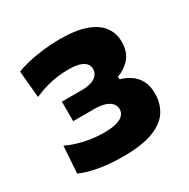

<svg xmlns="http://www.w3.org/2000/svg" viewBox="-125 -627 740 752"><g transform="rotate(-30 244.5 -250.5)"><path d="M224.4 11Q190.1 11 161.2 8.3Q132.2 5.6 108.5 0.8Q84.8 -3.9 66.3 -9.6Q47.8 -15.3 34.5 -21.4L42.7 -143.1Q61 -133.8 86.7 -125.7Q112.5 -117.5 143.3 -112.4Q174.1 -107.3 207.1 -107.3Q243.1 -107.3 264.6 -113.8Q286.2 -120.3 295.7 -131.7Q305.1 -143 305.1 -157Q305.1 -172.6 294.8 -183.8Q284.5 -195.1 266 -201Q247.5 -207 222.1 -207Q192.6 -207 169.3 -207Q145.9 -207 123.7 -207V-295.3Q143.7 -295.3 165.3 -295.3Q186.8 -295.3 213.4 -295.3Q252.5 -295.3 273.1 -308.9Q293.6 -322.6 293.6 -345.9Q293.6 -360.6 284 -371Q274.4 -381.3 255.5 -386.6Q236.5 -391.8 208 -391.8Q184.1 -391.8 159.5 -388.8Q134.8 -385.7 108.2 -378.4Q81.6 -371.1 51.8 -357.9L40.7 -478.8Q62 -487.9 93.6 -495.2Q125.1 -502.5 162.6 -507.1Q200.1 -511.6 237.5 -511.6Q310.5 -511.6 356 -495Q401.5 -478.5 422.7 -449.3Q443.9 -420.2 443.9 -382.4Q443.9 -334.8 419.5 -307.9Q395.1 -281.1 362.9 -270.3V-258.5Q385.7 -252.2 406.9 -238.7Q428 -225.3 441.8 -201.4Q455.6 -177.6 455.6 -140.2Q455.6 -98.1 434.7 -63.8Q413.8 -29.4 363.4 -9.2Q313.1 11 224.4 11Z"/></g></svg>

Font: Commissioner Thin
Style: Regular
Weight: 100
Designer: Kostas Bartsokas
Foundry: Kostas Bartsokas
Version: Version 1.001;gftools[0.9.23]